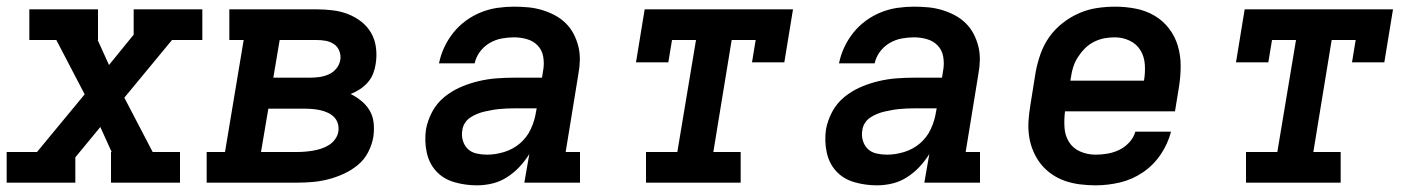

<svg xmlns="http://www.w3.org/2000/svg" viewBox="-27 -548 4247 576"><path d="M-7 0V-92H84L227 -265L142 -428H61V-520H267V-428H266L300 -353L374 -444V-520H580V-428H489L346 -255L431 -92H513V0H306V-92H308L274 -167L199 -76V0Z M593 0V-92H648L704 -428H661V-520H923Q947 -520 971.5 -517Q996 -514 1017.5 -505.5Q1039 -497 1057 -483Q1075 -469 1086.5 -449Q1098 -429 1101 -404.5Q1104 -380 1100 -356Q1098 -342 1092.5 -327.5Q1087 -313 1076.5 -301Q1066 -289 1053 -280.5Q1040 -272 1025 -266Q1043 -257 1058 -244.5Q1073 -232 1082.5 -215.5Q1092 -199 1094 -178.5Q1096 -158 1093 -137Q1089 -114 1077.5 -91.5Q1066 -69 1046.5 -53Q1027 -37 1004 -26.5Q981 -16 957.5 -10Q934 -4 910.5 -2Q887 0 864 0ZM904 -315Q918 -315 932 -317Q946 -319 959.5 -325Q973 -331 982.5 -343Q992 -355 994 -369Q996 -382 991 -395Q986 -408 975 -415.5Q964 -423 950.5 -425.5Q937 -428 923 -428H812L793 -315ZM756 -92H864Q876 -92 888 -93Q900 -94 912 -96Q924 -98 936.5 -102Q949 -106 960 -113Q971 -120 978.5 -130.5Q986 -141 988 -153Q990 -166 986.5 -177.5Q983 -189 975 -197Q967 -205 956 -210Q945 -215 933.5 -217.5Q922 -220 910 -221Q898 -222 885 -222H778Z M1403 8Q1369 8 1336 -1.5Q1303 -11 1281.5 -34.5Q1260 -58 1253 -91.5Q1246 -125 1251 -160Q1256 -187 1269.5 -212.5Q1283 -238 1305.5 -256.5Q1328 -275 1354.5 -286.5Q1381 -298 1408.5 -304.5Q1436 -311 1463 -313Q1490 -315 1517 -315H1599L1603 -340Q1606 -359 1602.5 -378.5Q1599 -398 1586 -411.5Q1573 -425 1554 -430.5Q1535 -436 1515 -436Q1497 -436 1478 -432.5Q1459 -429 1442 -419Q1425 -409 1413 -393Q1401 -377 1397 -358H1290Q1295 -383 1306 -406.5Q1317 -430 1333.5 -450.5Q1350 -471 1371.5 -486.5Q1393 -502 1417 -511.5Q1441 -521 1466 -524.5Q1491 -528 1515 -528Q1537 -528 1558 -526Q1579 -524 1599 -518Q1619 -512 1637 -502.5Q1655 -493 1669.5 -479Q1684 -465 1693.5 -447Q1703 -429 1708 -409Q1713 -389 1712.5 -367.5Q1712 -346 1708 -325L1670 -92H1713V0H1546L1561 -86Q1548 -65 1531 -47Q1514 -29 1493.5 -16Q1473 -3 1450 2.5Q1427 8 1404 8ZM1434 -84Q1459 -84 1485.5 -92Q1512 -100 1533 -118Q1554 -136 1565.5 -161Q1577 -186 1581 -212L1583 -223H1517Q1506 -223 1494.5 -222.5Q1483 -222 1472 -221Q1461 -220 1450 -218Q1439 -216 1427.5 -213.5Q1416 -211 1405 -206.5Q1394 -202 1384 -195.5Q1374 -189 1367.5 -178.5Q1361 -168 1360 -157Q1357 -142 1361.5 -126.5Q1366 -111 1376.5 -101Q1387 -91 1402.5 -87.5Q1418 -84 1434 -84Z M1911 0V-92H2005L2061 -428H1989L1978 -361H1881L1907 -520H2352L2326 -361H2229L2240 -428H2168L2113 -92H2195V0Z M2603 8Q2569 8 2536 -1.5Q2503 -11 2481.5 -34.5Q2460 -58 2453 -91.5Q2446 -125 2451 -160Q2456 -187 2469.5 -212.5Q2483 -238 2505.5 -256.5Q2528 -275 2554.5 -286.5Q2581 -298 2608.5 -304.5Q2636 -311 2663 -313Q2690 -315 2717 -315H2799L2803 -340Q2806 -359 2802.5 -378.5Q2799 -398 2786 -411.5Q2773 -425 2754 -430.5Q2735 -436 2715 -436Q2697 -436 2678 -432.5Q2659 -429 2642 -419Q2625 -409 2613 -393Q2601 -377 2597 -358H2490Q2495 -383 2506 -406.5Q2517 -430 2533.5 -450.5Q2550 -471 2571.5 -486.5Q2593 -502 2617 -511.5Q2641 -521 2666 -524.5Q2691 -528 2715 -528Q2737 -528 2758 -526Q2779 -524 2799 -518Q2819 -512 2837 -502.5Q2855 -493 2869.5 -479Q2884 -465 2893.5 -447Q2903 -429 2908 -409Q2913 -389 2912.5 -367.5Q2912 -346 2908 -325L2870 -92H2913V0H2746L2761 -86Q2748 -65 2731 -47Q2714 -29 2693.5 -16Q2673 -3 2650 2.5Q2627 8 2604 8ZM2634 -84Q2659 -84 2685.5 -92Q2712 -100 2733 -118Q2754 -136 2765.5 -161Q2777 -186 2781 -212L2783 -223H2717Q2706 -223 2694.5 -222.5Q2683 -222 2672 -221Q2661 -220 2650 -218Q2639 -216 2627.5 -213.5Q2616 -211 2605 -206.5Q2594 -202 2584 -195.5Q2574 -189 2567.5 -178.5Q2561 -168 2560 -157Q2557 -142 2561.5 -126.5Q2566 -111 2576.5 -101Q2587 -91 2602.5 -87.5Q2618 -84 2634 -84Z M3260 8Q3236 8 3212.5 5Q3189 2 3167.5 -5.5Q3146 -13 3127.5 -26Q3109 -39 3095.5 -56Q3082 -73 3073 -94Q3064 -115 3060.5 -138Q3057 -161 3058.5 -184.5Q3060 -208 3064 -232L3080 -332Q3085 -359 3094.5 -386Q3104 -413 3120.5 -436.5Q3137 -460 3160.5 -478.5Q3184 -497 3210.5 -508.5Q3237 -520 3264.5 -524Q3292 -528 3319 -528Q3350 -528 3380.5 -522Q3411 -516 3436.5 -501Q3462 -486 3480 -462.5Q3498 -439 3506.5 -410.5Q3515 -382 3515 -350.5Q3515 -319 3510 -288L3498 -214H3168Q3165 -190 3166.5 -165.5Q3168 -141 3180 -122Q3192 -103 3213.5 -93.5Q3235 -84 3260 -84Q3277 -84 3295 -87Q3313 -90 3330 -98Q3347 -106 3360.5 -120.5Q3374 -135 3379 -153H3486Q3477 -117 3455 -84.5Q3433 -52 3401 -30.5Q3369 -9 3332.5 -0.5Q3296 8 3260 8ZM3184 -306H3405Q3409 -330 3407.5 -354Q3406 -378 3394.5 -397Q3383 -416 3362 -426Q3341 -436 3317 -436Q3301 -436 3285.5 -433Q3270 -430 3255 -422.5Q3240 -415 3228 -403Q3216 -391 3207 -377Q3198 -363 3193 -348Q3188 -333 3186 -317Z M3711 0V-92H3805L3861 -428H3789L3778 -361H3681L3707 -520H4152L4126 -361H4029L4040 -428H3968L3913 -92H3995V0Z"/></svg>

Font: Iosevka Etoile SmBdObl
Style: Regular
Weight: 600
Italic angle: -9°
Designer: Belleve Invis
Foundry: Belleve Invis
Version: Version 15.5.2; ttfautohint (v1.8.4)